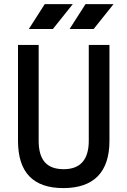

<svg xmlns="http://www.w3.org/2000/svg" viewBox="-20 -914 626 943"><path d="M291 9.8C439.5 9.8 517.6 -67.4 517.6 -222.7V-693.4H416V-222.7C416 -129.9 374.5 -83 293 -83C208 -83 169.9 -129.9 169.9 -222.7V-693.4H68.4V-222.7C68.4 -67.4 142.6 9.8 291 9.8ZM121.6 -771.5H239.7L337.4 -893.6H199.7ZM321.8 -771.5H439.9L537.6 -893.6H399.9Z"/></svg>

Font: Cascadia Code PL
Style: Regular
Weight: 400
Monospace: yes
Designer: Aaron Bell
Foundry: Saja Typeworks
Version: Version 2404.023